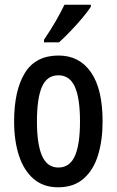

<svg xmlns="http://www.w3.org/2000/svg" viewBox="-20 -837 496 816"><path d="M416 -321Q416 -240 396.5 -177Q377 -114 335 -77.5Q293 -41 227 -41Q164 -41 122.5 -77Q81 -113 60.5 -176Q40 -239 40 -321Q40 -452 85.5 -526.5Q131 -601 229 -601Q317 -601 366.5 -530Q416 -459 416 -321ZM137 -321Q137 -223 159 -174Q181 -125 228 -125Q276 -125 298 -173.5Q320 -222 320 -321Q320 -420 298 -468.5Q276 -517 228 -517Q180 -517 158.5 -468.5Q137 -420 137 -321ZM366 -808Q353 -788 329 -759.5Q305 -731 278.5 -703.5Q252 -676 231 -657H167V-668Q221 -748 254 -817H366Z"/></svg>

Font: Noto Sans Tamil UI ExtraCondensed Medium
Style: Regular
Weight: 500
Width: 2
Designer: Jelle Bosma - Monotype Design Team
Foundry: Monotype Imaging Inc.
Version: Version 2.004; ttfautohint (v1.8.4.7-5d5b)